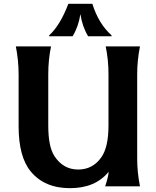

<svg xmlns="http://www.w3.org/2000/svg" viewBox="-20 -982 821 1012"><path d="M340.3 -961.9H466.8Q499.5 -856.9 567.9 -795.9V-791H444.3Q413.6 -842.3 403.8 -907.7Q393.6 -841.3 362.8 -791H239.3V-795.9Q296.9 -848.1 340.3 -961.9ZM717.8 0H534.2Q550.8 -48.3 552.7 -76.7Q482.4 9.8 349.1 9.8Q214.8 9.8 142.1 -78.1Q78.1 -155.3 78.1 -316.9V-589.8Q78.1 -663.6 63.5 -737.3H249Q234.4 -667 234.4 -590.8V-319.8Q234.4 -209.5 266.6 -159.7Q313 -88.4 392.1 -88.4Q468.3 -88.4 513.7 -152.3Q551.8 -206.1 551.8 -319.8V-591.8Q551.8 -667 537.1 -737.3H717.8Q703.1 -664.1 703.1 -590.8V-146.5Q703.1 -73.2 717.8 0Z"/></svg>

Font: Classica
Style: Bold
Weight: 700
Designer: Wojciech Kalinowski "wmk69" (wmk69@o2.pl)
Foundry: Wojciech Kalinowski "wmk69" (wmk69@o2.pl)
Version: Version 2.1.1; 2021-05-14